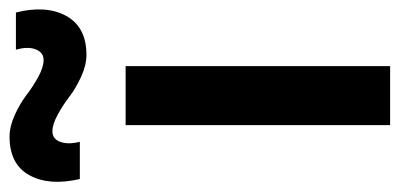

<svg xmlns="http://www.w3.org/2000/svg" viewBox="-268 -584 817 392"><g transform="rotate(-90 140.0 -388.5)"><path d="M223.5 -620Q202.5 -620 179 -630.8Q155.5 -641.5 138.2 -654.8Q121 -668 101.2 -678.8Q81.5 -689.5 67.5 -689.5Q51.5 -689.5 45.8 -673.2Q40 -657 46 -633.5H-30Q-44.5 -696 -22.2 -736.5Q0 -777 56.5 -777Q77.5 -777 101 -766.2Q124.5 -755.5 141.8 -742.2Q159 -729 178.8 -718.2Q198.5 -707.5 213 -707.5Q228.5 -707.5 234.8 -723.8Q241 -740 234 -764H310Q325.5 -702 302.8 -661Q280 -620 223.5 -620ZM200.5 0H80V-540H200.5Z"/></g></svg>

Font: Vortex Mix
Style: Bold
Weight: 700
Designer: Mikhail Sharanda
Foundry: Mikhail Sharanda
Version: Version 4.504;Glyphs 3.1.2 (3151)